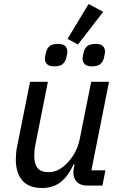

<svg xmlns="http://www.w3.org/2000/svg" viewBox="-20 -926 606 958"><path d="M219 -518 156 -201Q153 -186 152 -171.5Q151 -157 151 -148Q151 -108 167.5 -87.5Q184 -67 222 -67Q249 -67 271 -78.5Q293 -90 313 -110Q363 -160 378 -233L435 -518H524L436 -76H506L491 0H417Q382 0 364 -18Q346 -36 346 -66Q346 -71 347 -79Q348 -87 350 -95L352 -106H347Q320 -46 282 -17Q244 12 189 12Q124 12 91.5 -25.5Q59 -63 59 -130Q59 -145 60.5 -162Q62 -179 66 -198L130 -518ZM369 -704 317 -732 422 -906 495 -867ZM251 -595Q225 -595 214.5 -606Q204 -617 204 -633Q204 -637 205 -643Q206 -649 209 -663Q213 -683 226.5 -695Q240 -707 269 -707Q295 -707 305.5 -696Q316 -685 316 -669Q316 -665 315 -659Q314 -653 311 -639Q307 -619 293.5 -607Q280 -595 251 -595ZM439 -595Q413 -595 402.5 -606Q392 -617 392 -633Q392 -637 393 -643Q394 -649 397 -663Q401 -683 414.5 -695Q428 -707 457 -707Q483 -707 493.5 -696Q504 -685 504 -669Q504 -665 503 -659Q502 -653 499 -639Q495 -619 481.5 -607Q468 -595 439 -595Z"/></svg>

Font: IBM Plex Sans Text
Style: Italic
Weight: 450
Italic angle: -11°
Designer: Mike Abbink, Paul van der Laan, Pieter van Rosmalen
Foundry: Bold Monday
Version: Version 3.005